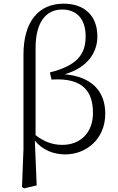

<svg xmlns="http://www.w3.org/2000/svg" viewBox="-20 -822 646 1047"><path d="M100 198 112 205 180 189 170 -55C212 -4 271 20 336 20C447 20 554 -61 554 -202C554 -324 481 -404 332 -417C457 -452 511 -536 511 -623C511 -737 440 -802 327 -802C191 -802 108 -705 108 -524V-9ZM174 -85V-560C174 -699 229 -770 319 -770C396 -770 447 -721 447 -624C447 -523 398 -464 252 -427L261 -388C436 -400 487 -319 487 -206C487 -99 419 -32 320 -32C265 -32 219 -50 174 -85Z"/></svg>

Font: Noto Serif SC Light
Style: Regular
Weight: 300
Designer: Ryoko NISHIZUKA 西塚涼子 (kana & ideographs); Frank Grießhammer (Latin, Greek & Cyrillic); Wenlong ZHANG 张文龙 (bopomofo); San
Foundry: Adobe
Version: Version 2.001;hotconv 1.1.0;makeotfexe 2.6.0